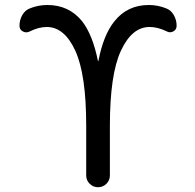

<svg xmlns="http://www.w3.org/2000/svg" viewBox="-20 -785 797 784"><path d="M428.7 -271.5V-68.4Q428.7 -48.8 414.6 -34.7Q400.4 -20.5 380.4 -20.5Q360.4 -20.5 346.2 -34.7Q332 -48.8 332 -68.4V-271.5Q332 -480.5 287.6 -577.6Q243.2 -674.8 170.9 -674.8Q137.7 -674.8 100.6 -656.2Q86.9 -649.4 73.2 -656.7Q59.6 -664.1 59.6 -679.7Q59.6 -703.1 70.8 -723.1Q82 -743.2 102.5 -751Q136.7 -764.6 173.8 -764.6Q260.7 -764.6 314.5 -699.2Q358.4 -643.6 379.9 -536.1Q379.9 -535.2 380.9 -535.2Q381.8 -535.2 381.8 -536.1Q402.3 -642.6 447.3 -698.2Q500 -764.6 587.9 -764.6Q624 -764.6 658.2 -751Q678.7 -743.2 689.9 -723.1Q701.2 -703.1 701.2 -679.7Q701.2 -664.1 687.5 -656.7Q673.8 -649.4 660.2 -657.2Q624 -674.8 590.8 -674.8Q518.6 -674.8 473.6 -577.6Q428.7 -480.5 428.7 -271.5Z"/></svg>

Font: Gen Jyuu Gothic Regular
Style: Regular
Weight: 400
Designer: [Source Han Sans]
Ryoko NISHIZUKA  (kana & ideographs); Paul D. Hunt (Latin, Greek & Cyrillic); Wenlong ZHANG  (bopomofo
Version: Version 1.002.20150607